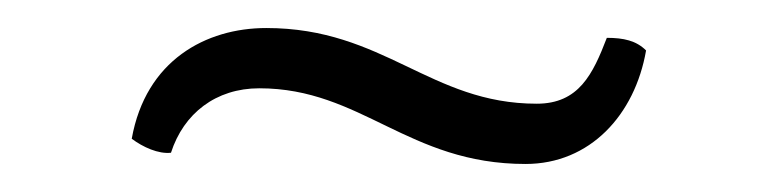

<svg xmlns="http://www.w3.org/2000/svg" viewBox="-20 -423 556 137"><path d="M441 -387C434 -394 425 -396 413 -396C403 -370 393 -349 363 -349C287 -349 254 -403 170 -403C127 -403 84 -380 74 -324C82 -318 93 -313 102 -314C111 -342 134 -360 165 -360C238 -360 271 -306 355 -306C401 -306 433 -341 441 -387Z"/></svg>

Font: Arima Koshi Light
Style: Regular
Weight: 300
Designer: Joana Correia and Natanael Gama
Foundry: NDISCOVER
Version: Version 1.019;PS 001.019;hotconv 1.0.88;makeotf.lib2.5.64775